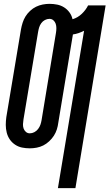

<svg xmlns="http://www.w3.org/2000/svg" viewBox="-20 -763 569 998"><path d="M281 215 417 -603Q403 -596 388.5 -591Q374 -586 359 -584L283 -125Q281 -108 275.5 -90.5Q270 -73 260 -57.5Q250 -42 235.5 -28.5Q221 -15 205 -7Q189 1 171 4.5Q153 8 135 8Q114 8 94.5 4Q75 0 58.5 -11Q42 -22 31 -38Q20 -54 15 -73.5Q10 -93 10 -113.5Q10 -134 13 -155L89 -610Q92 -627 97.5 -644.5Q103 -662 112.5 -677.5Q122 -693 136.5 -706.5Q151 -720 167.5 -728Q184 -736 202 -739.5Q220 -743 237 -743Q258 -743 277.5 -739Q297 -735 313.5 -724.5Q330 -714 341.5 -698Q353 -682 357 -663Q384 -671 405 -691Q426 -711 438 -735H529L372 215ZM135 -70Q147 -70 158.5 -76Q170 -82 178 -92.5Q186 -103 190 -114.5Q194 -126 196 -138L271 -593Q273 -605 273 -617Q273 -629 269.5 -639.5Q266 -650 257.5 -657.5Q249 -665 237 -665Q225 -665 213.5 -659Q202 -653 194.5 -642.5Q187 -632 183.5 -620.5Q180 -609 178 -597L102 -142Q100 -130 99.5 -118Q99 -106 102.5 -95.5Q106 -85 114.5 -77.5Q123 -70 135 -70Z"/></svg>

Font: Iosevka Semibold
Style: Italic
Weight: 600
Italic angle: -9°
Monospace: yes
Designer: Belleve Invis
Foundry: Belleve Invis
Version: Version 32.5.0; ttfautohint (v1.8.4)